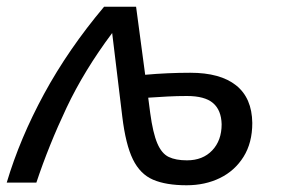

<svg xmlns="http://www.w3.org/2000/svg" viewBox="-38 -542 835 570"><path d="M516 8Q455 8 416.5 -8.5Q378 -25 356.5 -69Q335 -113 325 -196L295 -444Q212 -333 159.5 -222Q107 -111 70 0H-18Q21 -131 93 -263.5Q165 -396 271 -522H366L393 -320Q426 -323 460 -324.5Q494 -326 527 -326Q616 -326 663 -288.5Q710 -251 711 -177Q711 -118 685 -76.5Q659 -35 615 -13.5Q571 8 516 8ZM408 -206Q416 -147 429 -116.5Q442 -86 463 -76Q484 -66 517 -66Q564 -66 592 -95.5Q620 -125 620 -173Q619 -215 594.5 -236Q570 -257 517 -257Q488 -257 459.5 -255.5Q431 -254 402 -252Z"/></svg>

Font: Raleway Medium
Style: Italic
Weight: 500
Italic angle: -12°
Designer: Matt McInerney, Pablo Impallari, Rodrigo Fuenzalida
Foundry: Matt McInerney, Pablo Impallari, Rodrigo Fuenzalida
Version: Version 4.026